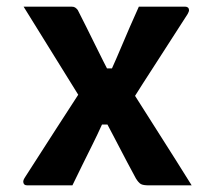

<svg xmlns="http://www.w3.org/2000/svg" viewBox="-20 -558 640 578"><path d="M51 -538Q86 -538 123 -538Q160 -538 195 -538Q202 -538 206 -535.5Q210 -533 214 -528Q240 -477 265.5 -425Q291 -373 317 -323L364 -305Q412 -229 460.5 -153Q509 -77 557 0Q539 0 521 0Q503 0 486.5 0Q470 0 455 0Q440 0 428 0Q411 0 404 -4Q397 -8 389 -21Q381 -35 363 -69.5Q345 -104 323.5 -145Q302 -186 283 -222L234 -243Q188 -317 142.5 -390.5Q97 -464 51 -538ZM237 -306 341 -183H287Q273 -152 258 -122Q243 -92 228 -61.5Q213 -31 198 0H62Q56 0 53 -3Q50 -6 50 -11Q50 -14 51.5 -17.5Q53 -21 57 -27Q102 -97 147 -167Q192 -237 237 -306ZM537 -538Q542 -538 545.5 -535.5Q549 -533 549 -526Q549 -525 548 -522.5Q547 -520 545 -516Q501 -447 455.5 -377Q410 -307 366 -237L267 -352H317Q331 -383 344 -414Q357 -445 370.5 -476Q384 -507 398 -538Z"/></svg>

Font: Recursive
Style: Bold
Weight: 700
Version: Version 1.085